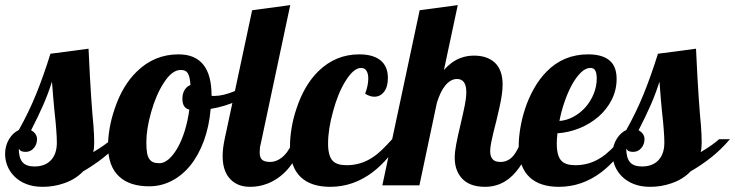

<svg xmlns="http://www.w3.org/2000/svg" viewBox="-52 -720 2856 746"><path d="M2.9 -35.6Q-14.6 -53.7 -23.4 -75.9Q-32.2 -98.1 -32.2 -122.1Q-32.2 -154.8 -15.6 -181.2Q-1 -204.6 21 -214.8Q60.1 -284.2 88.9 -355.5Q117.7 -426.8 144 -511.2L292 -530.8Q297.9 -403.8 302.7 -335.9Q307.6 -266.1 311 -233.4Q314 -195.3 314 -167Q314 -141.6 310.1 -128.9Q355 -155.3 381.8 -179.2H423.8Q388.2 -137.7 350.3 -107.9Q312.5 -78.1 271 -54.2Q241.2 -22.9 196.3 -7.8Q157.2 5.9 113.8 5.9Q77.6 5.9 49.8 -5.1Q22 -16.1 2.9 -35.6ZM142.1 -93.8Q168.9 -118.2 168.9 -166Q168.9 -186 166.5 -216.3L164.1 -246.1Q159.7 -284.7 155.3 -335.4L149.9 -402.8Q135.7 -357.4 116.2 -312.7Q96.7 -268.1 68.8 -213.9Q91.8 -201.2 91.8 -179.2Q91.8 -159.7 80.1 -145.5Q67.4 -129.9 47.9 -129.9Q38.1 -129.9 31.5 -132.6Q24.9 -135.3 21 -143.1Q21 -106.9 35.2 -90.1Q49.3 -73.2 82 -73.2Q119.6 -73.2 142.1 -93.8Z M413.1 -32.2Q367.7 -72.3 367.7 -153.8Q367.7 -184.6 374 -221.9Q380.4 -259.3 393.6 -297.4Q423.8 -388.2 480 -442.4Q547.9 -508.8 641.6 -508.8Q770 -508.8 770 -349.1V-348.1Q772.9 -347.2 774.9 -347.2H780.8Q814 -347.2 859.4 -365.7Q899.4 -382.3 935.1 -407.2L943.8 -379.9Q914.6 -349.1 868.4 -327.6Q822.3 -306.2 766.6 -296.9Q760.7 -229 740.2 -173.1Q719.7 -117.2 687.5 -77.1Q655.8 -38.1 614.7 -17.1Q573.7 3.9 527.8 3.9Q453.6 3.9 413.1 -32.2ZM638.2 -146Q654.3 -174.3 666 -212.4Q677.7 -250.5 683.6 -293.9Q668.9 -297.9 662.8 -308.6Q656.7 -319.3 656.7 -335.9Q656.7 -356.4 665 -370.1Q673.3 -383.8 688 -390.1Q686 -421.9 677.7 -435.5Q673.3 -442.4 666.7 -445.3Q660.2 -448.2 649.9 -448.2Q616.2 -448.2 584 -397.5Q554.2 -351.6 535.2 -284.2Q516.6 -218.3 516.6 -167Q516.6 -142.1 519.3 -126.5Q522 -110.8 528.3 -102.1Q534.2 -93.3 543.5 -89.6Q552.7 -85.9 567.9 -85.9Q585.4 -85.9 603.8 -101.8Q622.1 -117.7 638.2 -146Z M844.2 -22.5Q813 -53.7 813 -113.8Q813 -142.1 820.8 -179.2L927.7 -680.2L1075.7 -700.2L960.9 -160.2Q957 -147.5 957 -127.9Q957 -107.4 966.6 -99.1Q976.1 -90.8 997.6 -90.8Q1012.2 -90.8 1026.1 -97.4Q1040 -104 1051.8 -115.7Q1075.7 -139.6 1087.9 -179.2H1129.9Q1103 -103.5 1062.5 -58.6Q1028.3 -22 985.4 -5.9Q954.1 5.9 919.9 5.9Q872.1 5.9 844.2 -22.5Z M1117.2 -31.2Q1074.7 -70.8 1074.7 -152.8Q1074.7 -183.6 1080.8 -221.4Q1086.9 -259.3 1099.6 -296.9Q1129.4 -388.2 1184.1 -442.4Q1251.5 -508.8 1343.8 -508.8Q1403.8 -508.8 1432.6 -480Q1455.1 -457 1455.1 -417Q1455.1 -381.8 1439.5 -362.3Q1424.8 -344.2 1401.9 -344.2Q1385.3 -344.2 1366.7 -356Q1378.9 -387.7 1378.9 -415Q1378.9 -434.1 1371.8 -445.1Q1364.7 -456.1 1351.1 -456.1Q1321.8 -456.1 1290 -404.3Q1261.2 -358.4 1242.2 -287.6Q1222.7 -218.3 1222.7 -162.1Q1222.7 -113.3 1241.2 -94.7Q1257.3 -78.1 1294.9 -78.1Q1349.1 -78.1 1394 -107.4Q1413.1 -119.6 1430.7 -136.5Q1448.2 -153.3 1471.7 -179.2H1505.9Q1458.5 -99.1 1397 -51.8Q1321.3 5.9 1231 5.9Q1157.2 5.9 1117.2 -31.2Z M1740.7 -29.3Q1714.8 -59.6 1714.8 -106.9Q1714.8 -129.4 1720.5 -159.2Q1726.1 -189 1737.3 -235.8Q1748.5 -283.7 1754.2 -312.3Q1759.8 -340.8 1759.8 -361.8Q1759.8 -413.1 1723.6 -413.1Q1698.2 -413.1 1676.8 -386.2Q1658.7 -363.3 1645.5 -320.8L1577.6 0H1433.6L1578.6 -680.2L1726.6 -700.2L1672.9 -448.2Q1702.1 -481 1735.8 -494.1Q1760.7 -503.9 1789.6 -503.9Q1840.3 -503.9 1869.6 -477.5Q1900.9 -448.7 1900.9 -391.1Q1900.9 -356.4 1888.2 -300.8Q1884.8 -284.7 1877 -252.4Q1862.8 -198.2 1856.4 -166Q1852.5 -145.5 1852.5 -132.8Q1852.5 -112.8 1861.6 -101.8Q1870.6 -90.8 1892.6 -90.8Q1922.4 -90.8 1942.9 -115.2Q1958.5 -133.8 1976.6 -179.2H2018.6Q1981.4 -69.3 1924.8 -25.4Q1884.8 5.9 1832.5 5.9Q1770.5 5.9 1740.7 -29.3Z M2005.9 -31.2Q1963.4 -70.8 1963.4 -152.8Q1963.4 -183.6 1969.5 -221.2Q1975.6 -258.8 1987.8 -296.4Q2001.5 -338.4 2022.7 -376Q2043.9 -413.6 2072.3 -442.4Q2137.7 -508.8 2233.4 -508.8Q2294.4 -508.8 2322.3 -479.5Q2343.8 -456.5 2343.8 -413.1Q2343.8 -370.6 2325.2 -333.3Q2306.6 -295.9 2273.9 -267.1Q2241.2 -238.8 2199.7 -221.9Q2158.2 -205.1 2113.8 -202.1Q2111.3 -176.8 2111.3 -162.1Q2111.3 -113.3 2129.9 -94.7Q2146 -78.1 2183.6 -78.1Q2237.8 -78.1 2282.7 -107.4Q2301.8 -119.6 2319.3 -136.5Q2336.9 -153.3 2360.4 -179.2H2394.5Q2347.2 -99.1 2285.6 -51.8Q2210 5.9 2119.6 5.9Q2045.9 5.9 2005.9 -31.2ZM2222.7 -303.2Q2243.2 -326.7 2254.9 -355.7Q2266.6 -384.8 2266.6 -415Q2266.6 -435.1 2261 -445.6Q2255.4 -456.1 2241.7 -456.1Q2223.6 -456.1 2205.3 -438.5Q2187 -420.9 2169.9 -390.1Q2154.3 -361.3 2141.6 -324.7Q2128.9 -288.1 2121.6 -250Q2149.4 -252 2175.8 -266.1Q2202.1 -280.3 2222.7 -303.2Z M2363.3 -35.6Q2345.7 -53.7 2336.9 -75.9Q2328.1 -98.1 2328.1 -122.1Q2328.1 -154.8 2344.7 -181.2Q2359.4 -204.6 2381.3 -214.8Q2420.4 -284.2 2449.2 -355.5Q2478 -426.8 2504.4 -511.2L2652.3 -530.8Q2658.2 -403.8 2663.1 -335.9Q2668 -266.1 2671.4 -233.4Q2674.3 -195.3 2674.3 -167Q2674.3 -141.6 2670.4 -128.9Q2715.3 -155.3 2742.2 -179.2H2784.2Q2748.5 -137.7 2710.7 -107.9Q2672.9 -78.1 2631.3 -54.2Q2601.6 -22.9 2556.6 -7.8Q2517.6 5.9 2474.1 5.9Q2438 5.9 2410.2 -5.1Q2382.3 -16.1 2363.3 -35.6ZM2502.4 -93.8Q2529.3 -118.2 2529.3 -166Q2529.3 -186 2526.9 -216.3L2524.4 -246.1Q2520 -284.7 2515.6 -335.4L2510.3 -402.8Q2496.1 -357.4 2476.6 -312.7Q2457 -268.1 2429.2 -213.9Q2452.1 -201.2 2452.1 -179.2Q2452.1 -159.7 2440.4 -145.5Q2427.7 -129.9 2408.2 -129.9Q2398.4 -129.9 2391.8 -132.6Q2385.3 -135.3 2381.3 -143.1Q2381.3 -106.9 2395.5 -90.1Q2409.7 -73.2 2442.4 -73.2Q2480 -73.2 2502.4 -93.8Z"/></svg>

Font: Pattaya
Style: Regular
Weight: 400
Designer: Pablo Impallari / Thai characters Designed by Thanarat Vachiruckul and Suppakit Chalermlarp
Foundry: Pablo Impallari
Version: Version 1.007;September 16, 2023;FontCreator 15.0.0.2934 64-